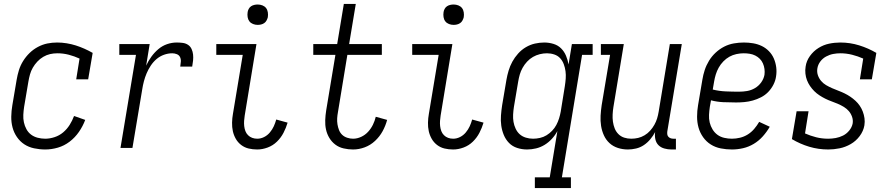

<svg xmlns="http://www.w3.org/2000/svg" viewBox="-20 -755 4540 980"><path d="M211 8Q182 8 154 2Q126 -4 104 -18.5Q82 -33 66.5 -55.5Q51 -78 44 -104.5Q37 -131 37.5 -160Q38 -189 43 -218L65 -348Q69 -372 76.5 -396.5Q84 -421 98 -443.5Q112 -466 131 -484.5Q150 -503 173.5 -515.5Q197 -528 221.5 -533Q246 -538 272 -538Q296 -538 320.5 -534Q345 -530 367 -523Q389 -516 410.5 -506.5Q432 -497 453 -485L430 -350H369L386 -456Q360 -468 331.5 -475.5Q303 -483 273 -483Q254 -483 236 -479Q218 -475 201 -465Q184 -455 170.5 -440.5Q157 -426 147.5 -409.5Q138 -393 133 -375Q128 -357 125 -339L103 -209Q100 -189 99 -169Q98 -149 102 -130.5Q106 -112 115 -95.5Q124 -79 138.5 -68Q153 -57 172 -52Q191 -47 211 -47Q234 -47 258.5 -55Q283 -63 302.5 -79.5Q322 -96 335.5 -117.5Q349 -139 358 -163L415 -143Q403 -111 383 -82Q363 -53 335.5 -32Q308 -11 275.5 -1.5Q243 8 211 8Z M595 0 674 -475H589V-530H744L726 -420Q737 -444 752.5 -465.5Q768 -487 788 -504Q808 -521 832.5 -529.5Q857 -538 882 -538Q898 -538 913 -536Q928 -534 940 -526Q952 -518 958 -504.5Q964 -491 965.5 -476.5Q967 -462 965.5 -446.5Q964 -431 961 -415H900Q902 -428 903 -440.5Q904 -453 899 -463.5Q894 -474 882.5 -478.5Q871 -483 859 -483Q838 -483 817 -475.5Q796 -468 779 -453.5Q762 -439 749.5 -420Q737 -401 728.5 -381Q720 -361 714.5 -340Q709 -319 706 -299L656 0Z M1293 8Q1270 8 1249 3Q1228 -2 1211 -15Q1194 -28 1183.5 -46.5Q1173 -65 1168.5 -85.5Q1164 -106 1164.5 -129Q1165 -152 1169 -174L1219 -475H1084V-530H1289L1229 -165Q1227 -152 1226 -138.5Q1225 -125 1226.5 -111.5Q1228 -98 1232.5 -86Q1237 -74 1246 -65Q1255 -56 1267 -51.5Q1279 -47 1293 -47Q1311 -47 1328 -55.5Q1345 -64 1357.5 -79Q1370 -94 1377.5 -110.5Q1385 -127 1390 -145L1448 -129Q1440 -102 1427 -77Q1414 -52 1393.5 -32Q1373 -12 1346 -2Q1319 8 1293 8ZM1295 -628Q1283 -628 1271.5 -632.5Q1260 -637 1253 -646Q1246 -655 1244 -667.5Q1242 -680 1244 -693Q1245 -701 1249.5 -709.5Q1254 -718 1261.5 -723Q1269 -728 1278 -730Q1287 -732 1295 -732Q1308 -732 1319.5 -727.5Q1331 -723 1338 -714Q1345 -705 1347 -692.5Q1349 -680 1347 -667Q1345 -659 1340.5 -650.5Q1336 -642 1328.5 -637Q1321 -632 1312.5 -630Q1304 -628 1295 -628Z M1782 8Q1758 8 1734 2.5Q1710 -3 1691.5 -17Q1673 -31 1661 -51Q1649 -71 1644 -94Q1639 -117 1640 -142Q1641 -167 1645 -192L1692 -475H1579V-530H1701L1735 -735H1796L1762 -530H1929V-475H1753L1705 -183Q1702 -167 1701 -151.5Q1700 -136 1702.5 -120.5Q1705 -105 1710.5 -91Q1716 -77 1726.5 -67Q1737 -57 1752 -52Q1767 -47 1782 -47Q1803 -47 1823.5 -56.5Q1844 -66 1859 -82.5Q1874 -99 1883.5 -118.5Q1893 -138 1898 -159L1956 -143Q1948 -113 1933 -85.5Q1918 -58 1894.5 -36Q1871 -14 1841.5 -3Q1812 8 1782 8Z M2293 8Q2270 8 2249 3Q2228 -2 2211 -15Q2194 -28 2183.5 -46.5Q2173 -65 2168.5 -85.5Q2164 -106 2164.5 -129Q2165 -152 2169 -174L2219 -475H2084V-530H2289L2229 -165Q2227 -152 2226 -138.5Q2225 -125 2226.5 -111.5Q2228 -98 2232.5 -86Q2237 -74 2246 -65Q2255 -56 2267 -51.5Q2279 -47 2293 -47Q2311 -47 2328 -55.5Q2345 -64 2357.5 -79Q2370 -94 2377.5 -110.5Q2385 -127 2390 -145L2448 -129Q2440 -102 2427 -77Q2414 -52 2393.5 -32Q2373 -12 2346 -2Q2319 8 2293 8ZM2295 -628Q2283 -628 2271.5 -632.5Q2260 -637 2253 -646Q2246 -655 2244 -667.5Q2242 -680 2244 -693Q2245 -701 2249.5 -709.5Q2254 -718 2261.5 -723Q2269 -728 2278 -730Q2287 -732 2295 -732Q2308 -732 2319.5 -727.5Q2331 -723 2338 -714Q2345 -705 2347 -692.5Q2349 -680 2347 -667Q2345 -659 2340.5 -650.5Q2336 -642 2328.5 -637Q2321 -632 2312.5 -630Q2304 -628 2295 -628Z M2710 205V150H2786L2825 -86Q2814 -65 2797 -46.5Q2780 -28 2759.5 -15.5Q2739 -3 2716 2.5Q2693 8 2670 8Q2644 8 2619.5 0Q2595 -8 2578 -25.5Q2561 -43 2551.5 -66Q2542 -89 2538.5 -114Q2535 -139 2537 -165.5Q2539 -192 2543 -218L2565 -348Q2569 -371 2576 -394.5Q2583 -418 2595 -440Q2607 -462 2624.5 -481.5Q2642 -501 2664 -514Q2686 -527 2710 -532.5Q2734 -538 2758 -538Q2782 -538 2805 -531Q2828 -524 2844 -508Q2860 -492 2869 -470.5Q2878 -449 2882 -426L2899 -530H3005V-475H2951L2848 150H2894V205ZM2701 -47Q2718 -47 2736 -51Q2754 -55 2769.5 -64.5Q2785 -74 2798 -87.5Q2811 -101 2819.5 -117Q2828 -133 2833.5 -150.5Q2839 -168 2842 -185L2863 -315Q2866 -334 2867.5 -353.5Q2869 -373 2866.5 -391.5Q2864 -410 2857.5 -427.5Q2851 -445 2839 -458Q2827 -471 2809 -477Q2791 -483 2772 -483Q2754 -483 2735.5 -478.5Q2717 -474 2700.5 -464.5Q2684 -455 2670.5 -440.5Q2657 -426 2647.5 -409Q2638 -392 2633 -374.5Q2628 -357 2625 -339L2603 -209Q2600 -189 2599 -170Q2598 -151 2601 -133Q2604 -115 2612 -98Q2620 -81 2633 -69.5Q2646 -58 2664 -52.5Q2682 -47 2701 -47Z M3185 8Q3158 8 3133.5 0Q3109 -8 3091 -24.5Q3073 -41 3062.5 -64Q3052 -87 3048 -112.5Q3044 -138 3045.5 -164.5Q3047 -191 3051 -218L3094 -475H3047V-530H3164L3111 -209Q3108 -190 3107 -171Q3106 -152 3108.5 -134Q3111 -116 3117.5 -99.5Q3124 -83 3136.5 -70.5Q3149 -58 3166 -52.5Q3183 -47 3202 -47Q3220 -47 3237 -51Q3254 -55 3270 -64.5Q3286 -74 3298.5 -88Q3311 -102 3320 -118Q3329 -134 3334 -150.5Q3339 -167 3342 -185L3399 -530H3460L3386 -84Q3385 -76 3386 -69Q3387 -62 3391.5 -57Q3396 -52 3402.5 -49.5Q3409 -47 3417 -47H3430V8H3407Q3389 8 3371 3Q3353 -2 3341 -14Q3329 -26 3325 -44.5Q3321 -63 3324 -81Q3314 -62 3299.5 -44.5Q3285 -27 3266.5 -14.5Q3248 -2 3226.5 3Q3205 8 3185 8Z M3716 8Q3687 8 3659 2.5Q3631 -3 3608 -17.5Q3585 -32 3569 -54.5Q3553 -77 3545.5 -103.5Q3538 -130 3538 -159.5Q3538 -189 3543 -218L3565 -348Q3569 -373 3577 -397.5Q3585 -422 3599 -445Q3613 -468 3633 -486.5Q3653 -505 3676.5 -517Q3700 -529 3726 -533.5Q3752 -538 3777 -538Q3801 -538 3824.5 -534Q3848 -530 3868.5 -520Q3889 -510 3905 -493.5Q3921 -477 3930 -456Q3939 -435 3942 -411.5Q3945 -388 3941 -364Q3938 -343 3927.5 -322.5Q3917 -302 3901 -285.5Q3885 -269 3864.5 -258.5Q3844 -248 3822.5 -242Q3801 -236 3779.5 -234Q3758 -232 3737 -232Q3704 -232 3671.5 -233.5Q3639 -235 3609 -243L3603 -209Q3600 -189 3599 -168.5Q3598 -148 3602.5 -129.5Q3607 -111 3617 -94.5Q3627 -78 3642 -67Q3657 -56 3676.5 -51.5Q3696 -47 3716 -47Q3736 -47 3757 -52Q3778 -57 3796.5 -68.5Q3815 -80 3829.5 -97Q3844 -114 3855 -133L3909 -108Q3894 -82 3873.5 -59Q3853 -36 3827 -20.5Q3801 -5 3772.5 1.5Q3744 8 3716 8ZM3752 -287Q3773 -287 3793.5 -290.5Q3814 -294 3833 -305Q3852 -316 3865 -334Q3878 -352 3882 -373Q3884 -388 3882 -403Q3880 -418 3874 -431.5Q3868 -445 3858 -455Q3848 -465 3835 -471.5Q3822 -478 3807 -480.5Q3792 -483 3776 -483Q3758 -483 3739 -479Q3720 -475 3703 -465.5Q3686 -456 3672 -441.5Q3658 -427 3648.5 -410Q3639 -393 3633.5 -375Q3628 -357 3625 -339L3618 -298Q3650 -290 3684 -288.5Q3718 -287 3752 -287Z M4208 8Q4157 8 4110.5 -6Q4064 -20 4022 -45L4046 -187H4107L4089 -74Q4116 -62 4145.5 -54.5Q4175 -47 4207 -47Q4226 -47 4245.5 -50.5Q4265 -54 4283 -63Q4301 -72 4314.5 -88.5Q4328 -105 4332 -124Q4335 -142 4329 -159Q4323 -176 4312 -188.5Q4301 -201 4286 -210Q4271 -219 4255.5 -225.5Q4240 -232 4223.5 -238Q4207 -244 4192 -251.5Q4177 -259 4162.5 -268.5Q4148 -278 4136 -290Q4124 -302 4114.5 -316Q4105 -330 4099 -345.5Q4093 -361 4091 -379Q4089 -397 4092 -415Q4096 -444 4114 -469Q4132 -494 4157.5 -510Q4183 -526 4211.5 -532Q4240 -538 4269 -538Q4319 -538 4365.5 -523.5Q4412 -509 4453 -485L4430 -350H4369L4386 -456Q4359 -468 4329.5 -475.5Q4300 -483 4269 -483Q4251 -483 4232.5 -479.5Q4214 -476 4196.5 -466.5Q4179 -457 4167 -441Q4155 -425 4152 -406Q4149 -388 4154.5 -371.5Q4160 -355 4171 -342Q4182 -329 4196.5 -320.5Q4211 -312 4227 -305Q4243 -298 4259 -292Q4275 -286 4290.5 -278.5Q4306 -271 4320 -261.5Q4334 -252 4346.5 -240.5Q4359 -229 4368.5 -215Q4378 -201 4384 -185Q4390 -169 4392.5 -151.5Q4395 -134 4392 -115Q4387 -86 4368 -60.5Q4349 -35 4322 -19.5Q4295 -4 4265.5 2Q4236 8 4208 8Z"/></svg>

Font: Iosevka Slab Light
Style: Italic
Weight: 300
Italic angle: -9°
Monospace: yes
Designer: Belleve Invis
Foundry: Belleve Invis
Version: Version 11.1.1; ttfautohint (v1.8.3)